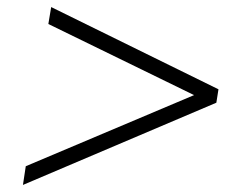

<svg xmlns="http://www.w3.org/2000/svg" viewBox="-20 -556 711 544"><path d="M45 -32 53 -85 531 -287V-286L117 -488L125 -536L599 -303L593 -265Z"/></svg>

Font: Nunito Sans 7pt SemiExpanded ExtraLight
Style: Italic
Weight: 250
Width: 6
Italic angle: -9°
Designer: Vernon Adams
Foundry: Vernon Adams
Version: Version 3.101;gftools[0.9.27]